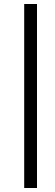

<svg xmlns="http://www.w3.org/2000/svg" viewBox="-20 -710 276 960"><path d="M101 230V-690H165V230Z"/></svg>

Font: Lisu Bosa SemiBold
Style: Italic
Weight: 600
Italic angle: -19°
Designer: David Morse, Annie Olsen, Victor Gaultney, Frank Grießhammer (Latin)
Foundry: SIL International
Version: Version 2.000